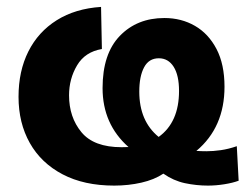

<svg xmlns="http://www.w3.org/2000/svg" viewBox="-20 -538 735 570"><path d="M319 13Q229.5 13 165.8 -20.5Q102 -54 68.5 -113.5Q35 -173 35 -250.5Q35 -327 64.2 -385.2Q93.5 -443.5 148.5 -478Q203.5 -512.5 280 -517.5L282.5 -392.5Q232.5 -384 208.8 -344Q185 -304 185 -255Q185 -190 221.8 -145.5Q258.5 -101 341 -101Q351.5 -101 361.5 -101.5Q284.5 -169.5 284.5 -276.5Q284.5 -378.5 335.8 -431.5Q387 -484.5 468 -484.5Q518.5 -484.5 558.8 -461.2Q599 -438 622.8 -392.5Q646.5 -347 646.5 -280.5Q646.5 -160 563 -90Q577.5 -89 593 -89Q612.5 -89 635.5 -92.2Q658.5 -95.5 683 -104L688.5 -1.5Q671 5 646 9Q621 13 597.5 13Q563 13 529 5.8Q495 -1.5 465 -22.5Q438 -4.5 399.8 4.2Q361.5 13 319 13ZM393.5 -266Q393.5 -178.5 451 -131.5Q511.5 -175 511.5 -268Q511.5 -314.5 495.5 -339.8Q479.5 -365 451.5 -365Q422 -365 407.8 -338.2Q393.5 -311.5 393.5 -266Z"/></svg>

Font: Commissioner
Style: Bold
Weight: 700
Designer: Kostas Bartsokas
Foundry: Kostas Bartsokas
Version: Version 1.000; ttfautohint (v1.8.3)